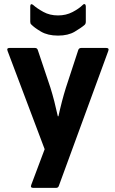

<svg xmlns="http://www.w3.org/2000/svg" viewBox="-20 -728 561 933"><path d="M142 185Q126 185 132 170L197 -3L17 -480Q11 -495 26 -495H150Q161 -495 164 -484L225 -302Q235 -270 244 -235Q253 -200 261 -163H264Q272 -200 281 -234.5Q290 -269 300 -301L360 -484Q363 -495 375 -495H496Q512 -495 506 -480L266 175Q263 185 252 185ZM262 -555Q212 -555 179 -574.5Q146 -594 131 -610Q127 -614 127 -623V-697Q127 -705 131 -707Q135 -709 141 -704Q160 -687 191 -670Q222 -653 262 -653Q301 -653 332.5 -669.5Q364 -686 382 -704Q388 -710 392.5 -707.5Q397 -705 397 -697V-623Q397 -612 391 -607Q375 -593 343 -574Q311 -555 262 -555Z"/></svg>

Font: Sofia Sans ExtraBold
Style: Regular
Weight: 800
Designer: Botio Nikoltchev, Ani Petrova
Foundry: lettersoup
Version: Version 4.101; ttfautohint (v1.8.4.7-5d5b)